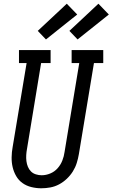

<svg xmlns="http://www.w3.org/2000/svg" viewBox="-20 -1004 605 1032"><path d="M202 8Q175 8 148.5 1.5Q122 -5 101 -20Q80 -35 67 -57.5Q54 -80 48 -105.5Q42 -131 42.5 -159Q43 -187 48 -214L123 -665H82V-735H252V-665H201L125 -203Q122 -187 121 -170.5Q120 -154 122 -138Q124 -122 130 -107.5Q136 -93 146.5 -82.5Q157 -72 172.5 -67Q188 -62 204 -62Q227 -62 250 -71.5Q273 -81 289.5 -99.5Q306 -118 315 -141Q324 -164 327 -187L406 -665H365V-735H535V-665H485L404 -176Q400 -152 392.5 -128Q385 -104 371.5 -82.5Q358 -61 339 -43Q320 -25 297.5 -13Q275 -1 250.5 3.5Q226 8 202 8ZM397 -792 353 -838 509 -984 565 -926ZM227 -792 183 -838 339 -984 395 -926Z"/></svg>

Font: Iosevka Curly Slab Oblique
Style: Regular
Weight: 400
Italic angle: -9°
Monospace: yes
Designer: Belleve Invis
Foundry: Belleve Invis
Version: Version 11.1.0; ttfautohint (v1.8.3)